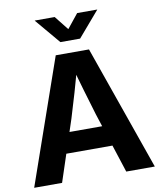

<svg xmlns="http://www.w3.org/2000/svg" viewBox="-100 -1024 920 1102"><g transform="rotate(-10 360.5 -472.5)"><path d="M8.8 0 262.7 -727.5H456.5L711.9 0H545.4L430.7 -353.5Q409.7 -422.9 387.5 -498.3Q365.2 -573.7 339.8 -668H379.4Q353.5 -573.7 331.5 -498Q309.6 -422.4 288.1 -353.5L171.4 0ZM169.4 -160.6V-280.3H551.3V-160.6ZM294.9 -944.8 359.9 -862.8 425.8 -944.8H542.5V-943.8L417 -797.4H302.2L178.7 -943.8V-944.8Z"/></g></svg>

Font: Inter 28pt
Style: Bold
Weight: 700
Designer: Rasmus Andersson
Foundry: rsms
Version: Version 4.001;git-66647c0bb